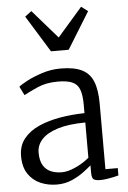

<svg xmlns="http://www.w3.org/2000/svg" viewBox="-59 -908 639 961"><g transform="rotate(-5 260.5 -427.0)"><path d="M188 11Q143.5 11 105.5 -5.5Q67.5 -22 44.2 -56.8Q21 -91.5 21 -146Q21 -198.5 49.8 -234Q78.5 -269.5 126.8 -290.8Q175 -312 234.5 -322Q294 -332 356 -333V-375Q356 -424.5 345.5 -452Q335 -479.5 309 -490.8Q283 -502 236 -502Q177.5 -502 133.2 -482.2Q89 -462.5 65 -449L43 -493Q52 -501.5 84.5 -519Q117 -536.5 162.5 -551.2Q208 -566 256 -566Q322.5 -566 362 -547Q401.5 -528 418.8 -485.5Q436 -443 436 -373V-44.5H498V-7.5Q487 -4.5 471 -1Q455 2.5 437.5 5Q420 7.5 405 7.5Q383.5 7.5 373.2 1Q363 -5.5 363 -34.5V-70Q350.5 -59 325.2 -39.8Q300 -20.5 265 -4.8Q230 11 188 11ZM218 -48Q248 -48 287 -65.8Q326 -83.5 356 -109V-286Q273 -285.5 218.5 -268.8Q164 -252 137 -223Q110 -194 110 -156Q110 -116 124.2 -92.2Q138.5 -68.5 163 -58.2Q187.5 -48 218 -48ZM216 -656 102.5 -840 135.5 -865 260.5 -721.5 385.5 -865 418.5 -840 305 -656Z"/></g></svg>

Font: Merriweather Light 18pt Light
Style: Regular
Weight: 300
Version: Version 2.100